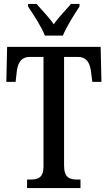

<svg xmlns="http://www.w3.org/2000/svg" viewBox="-20 -951 546 971"><path d="M207 -771H298C316 -816 357 -880 382 -918V-931H339C312 -899 276 -864 252 -828C228 -864 192 -899 165 -931H122V-918C147 -880 190 -816 207 -771ZM117 0H387V-43H370C333 -43 304 -52 304 -114V-663H375C422 -663 437 -626 441 -582L447 -537H493L489 -714H16L12 -537H59L64 -582C68 -626 83 -663 130 -663H200V-110C200 -51 171 -43 134 -43H117Z"/></svg>

Font: Noto Serif Georgian ExtraCondensed Medium
Style: Regular
Weight: 500
Width: 2
Designer: Monotype Design Team, Akaki Razmadze
Foundry: Google LLC
Version: Version 2.003